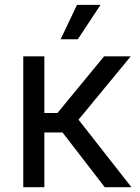

<svg xmlns="http://www.w3.org/2000/svg" viewBox="-20 -781 582 801"><path d="M77.1 0V-545.9H165V-309.6H219.7L414.1 -545.9H525.4L307.6 -281.7L528.3 0H417L240.7 -228.5H165V0ZM232.9 -617.2 301.3 -760.7H399.4L304.7 -617.2Z"/></svg>

Font: Adwaita Sans
Style: Regular
Weight: 400
Designer: Rasmus Andersson
Foundry: rsms
Version: Version 4.001;git-9221beed3